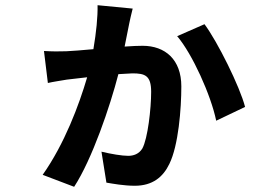

<svg xmlns="http://www.w3.org/2000/svg" viewBox="-20 -651 1040 738"><path d="M766 -558 661 -512C719 -444 791 -285 811 -187L922 -240C902 -318 816 -491 766 -558ZM149 -455 164 -332C185 -337 215 -341 237 -345L315 -354C284 -248 228 -98 144 21L265 67C334 -39 403 -242 435 -366L489 -369C537 -369 561 -361 561 -298C561 -234 548 -118 527 -80C514 -59 493 -52 473 -52C449 -52 407 -59 370 -68L389 51C413 55 456 63 498 63C567 63 607 29 631 -21C666 -92 677 -233 677 -319C677 -422 615 -475 528 -475C512 -475 487 -474 459 -472L477 -562C480 -577 485 -598 490 -618L355 -631C356 -586 350 -527 339 -462C296 -458 258 -455 235 -454C207 -453 182 -453 149 -455Z"/></svg>

Font: Noto Sans Mono CJK HK
Style: Bold
Weight: 700
Designer: Ryoko NISHIZUKA 西塚涼子 (kana, bopomofo & ideographs); Paul D. Hunt (Latin, Greek & Cyrillic); Sandoll Communications 산돌커뮤니
Foundry: Adobe
Version: Version 2.004;hotconv 1.0.118;makeotfexe 2.5.65603